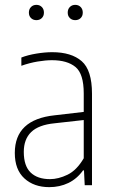

<svg xmlns="http://www.w3.org/2000/svg" viewBox="-20 -763 466 791"><path d="M183 8Q120 8 80.5 -28Q41 -64 41 -133Q41 -270.5 205 -288L325 -302V-378Q325 -459 291 -487Q257 -515 194 -515Q168 -515 135 -509.5Q102 -504 68 -492V-526Q95 -536.5 130 -542.2Q165 -548 195 -548Q274 -548 316.5 -511Q359 -474 359 -377V0H329L326 -61H322Q297.5 -26.5 261.8 -9.2Q226 8 183 8ZM78 -137Q78 -79.5 106.2 -52.2Q134.5 -25 186 -25Q220.5 -25 258.2 -43.2Q296 -61.5 325 -111V-268.5L204 -255Q139 -248.5 108.5 -219Q78 -189.5 78 -137ZM290 -680Q276.5 -680 267.8 -688.5Q259 -697 259 -711Q259 -725.5 267.8 -734.2Q276.5 -743 290 -743Q303.5 -743 312.2 -734.2Q321 -725.5 321 -711Q321 -697 312.2 -688.5Q303.5 -680 290 -680ZM130 -680Q116.5 -680 107.8 -688.5Q99 -697 99 -711Q99 -725.5 107.8 -734.2Q116.5 -743 130 -743Q143.5 -743 152.2 -734.2Q161 -725.5 161 -711Q161 -697 152.2 -688.5Q143.5 -680 130 -680Z"/></svg>

Font: Encode Sans Condensed Thin
Style: Regular
Weight: 100
Width: 3
Designer: Multiple Designers
Foundry: Impallari Type
Version: Version 3.000; ttfautohint (v1.8.3) -l 8 -r 50 -G 200 -x 14 